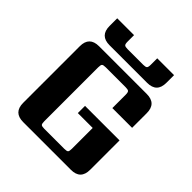

<svg xmlns="http://www.w3.org/2000/svg" viewBox="-215 -962 1113 1113"><g transform="rotate(45 341.5 -405.5)"><path d="M497 -669H189Q110 -669 110 -748V-811H248V-758Q248 -738 254 -732.5Q260 -727 279 -727H407Q426 -727 432 -732.5Q438 -738 438 -758V-811H576V-748Q576 -669 497 -669ZM620 -423H458V-532Q458 -552 452 -557.5Q446 -563 427 -563H264Q244 -563 238.5 -557.5Q233 -552 233 -532V-90Q233 -70 238.5 -64.5Q244 -59 264 -59H428Q448 -59 453.5 -64.5Q459 -70 459 -90V-261H337V-320H620V-79Q620 0 541 0H150Q71 0 71 -79V-543Q71 -622 150 -622H541Q620 -622 620 -543Z"/></g></svg>

Font: Sarpanch
Style: Bold
Weight: 700
Designer: Manushi Parikh (Devanagari and Latin), Jyotish Sonowal (Devanagari)
Foundry: Indian Type Foundry
Version: Version 2.004;PS 1.0;hotconv 1.0.78;makeotf.lib2.5.61930; tt